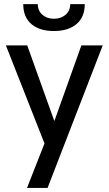

<svg xmlns="http://www.w3.org/2000/svg" viewBox="-20 -710 532 940"><path d="M244.1 -558.1Q173.3 -558.1 133.5 -592.3Q93.8 -626.5 93.8 -689.9H165Q165 -657.2 187.7 -637.7Q210.4 -618.2 244.1 -618.2Q278.3 -618.2 301 -637.7Q323.7 -657.2 323.7 -689.9H395Q395 -626.5 354.7 -592.3Q314.5 -558.1 244.1 -558.1ZM112.3 210 197.8 -7.8 8.8 -487.8H113.3L246.1 -117.2L378.4 -487.8H482.9L212.9 210Z"/></svg>

Font: HK Grotesk Medium
Style: Regular
Weight: 500
Designer: Alfredo Marco Pradil and Stefan Peev
Foundry: Hanken Design Co.
Version: Version 1.045;PS 001.045;hotconv 1.0.88;makeotf.lib2.5.64775